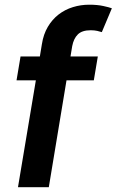

<svg xmlns="http://www.w3.org/2000/svg" viewBox="-20 -781 487 801"><path d="M49 -446 65.7 -545.5H146.3L154.8 -596.9Q161.2 -638.1 179.5 -669Q197.8 -699.9 224.4 -720.5Q251.1 -741.1 283.9 -751.2Q316.8 -761.4 351.9 -761.4Q386 -761.4 410.7 -756Q435.4 -750.7 446.7 -746.4L404.8 -647Q397 -649.5 385.3 -652.2Q373.6 -654.8 358.3 -654.8Q322.4 -654.8 304.9 -637.6Q287.3 -620.4 281.2 -588.4L274.1 -545.5H388.1L371.4 -446H257.5L183.6 0H55L129.6 -446Z"/></svg>

Font: Inter P Semi Bold
Style: Italic
Weight: 600
Italic angle: 9.39999°
Designer: Rasmus Andersson
Foundry: rsms
Version: Version 3.018;git-588b23468